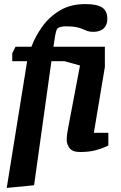

<svg xmlns="http://www.w3.org/2000/svg" viewBox="-20 -736 593 941"><path d="M13 185 113 -436H40V-475L56 -507H134Q153 -558 187.5 -606Q222 -654 274 -685Q326 -716 398 -716Q456 -716 481 -699Q506 -682 506 -644Q506 -624 498 -609.5Q490 -595 474.5 -587.5Q459 -580 437 -580Q419 -580 408 -584Q397 -588 385 -593.5Q373 -599 354.5 -603Q336 -607 304 -607Q290 -607 279 -604.5Q268 -602 261 -596Q258 -593 254 -578.5Q250 -564 246 -534L242 -507H494V-408L440 -85H511V-23Q511 -23 494 -15Q477 -7 446 1Q415 9 372 9Q335 9 321 -10Q307 -29 307 -49Q307 -68 309.5 -83Q312 -98 314 -109L372 -415L296 -436H232L147 172Z"/></svg>

Font: Faustina VF Beta
Style: Italic
Weight: 400
Italic angle: -8°
Designer: Alfonso Garcia
Foundry: Omnibus-Type
Version: Version 1.006